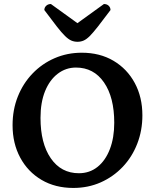

<svg xmlns="http://www.w3.org/2000/svg" viewBox="-20 -915 764 947"><path d="M341.5 12Q252.3 12 184.8 -27.8Q117.3 -67.6 79.7 -137.6Q42 -207.6 42 -297.5Q42 -374 68 -439Q93.9 -504 140.6 -552.5Q187.2 -601 249.4 -628Q311.7 -655 383.3 -655Q472.5 -655 539.8 -615.2Q607.1 -575.4 644.7 -505.6Q682.3 -435.9 682.3 -346.1Q682.3 -271.2 656.9 -206Q631.5 -140.7 585.2 -91.9Q538.8 -43.1 476.8 -15.5Q414.7 12 341.5 12ZM369.1 -60.6Q422.1 -60.6 461.3 -92Q500.4 -123.4 521.9 -179.5Q543.5 -235.5 543.5 -309.5Q543.5 -435.2 492.9 -508.5Q442.3 -581.8 354.6 -581.8Q304.9 -581.8 265 -551.5Q225.1 -521.2 202.4 -465.7Q179.8 -410.1 179.8 -333.5Q179.8 -207.8 230.6 -134.2Q281.5 -60.6 369.1 -60.6ZM362.4 -708.9Q345.5 -708.9 331.5 -715.1Q317.4 -721.2 300.7 -737.5Q283.9 -753.8 259.9 -784.7Q235.9 -815.5 198.7 -865.4Q198.7 -877.9 207.9 -886.6Q217 -895.2 231.1 -895.2L374.2 -791.8H349.5L492.6 -895.2Q507.2 -895.2 516.1 -886.6Q525 -877.9 525 -865.4Q487.8 -815.5 463.5 -784.7Q439.3 -753.8 423.1 -737.5Q406.8 -721.2 392.8 -715.1Q378.7 -708.9 362.4 -708.9Z"/></svg>

Font: Pitagon Serif
Style: Regular
Weight: 400
Designer: Travis Tran
Foundry: Pitagon
Version: Version 1.000;gftools[0.9.26]